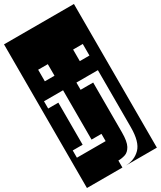

<svg xmlns="http://www.w3.org/2000/svg" viewBox="-285 -1006 1096 1308"><g transform="rotate(-30 263.0 -352.0)"><path d="M-12 213V-917H538V213H294Q364 211 409 165Q454 119 454 4V-445H285V-388H384V4Q384 76 366 108.5Q348 141 321 149.5Q294 158 267 158V213ZM378 -651V-560H454V-651ZM103 -651V-560H179V-651ZM32 0H258V-57H180V-445H30V-388H110V-57H32Z"/></g></svg>

Font: Zilla Slab Highlight Regular
Style: Regular
Weight: 400
Designer: Typotheque Type Foundry
Foundry: Typotheque type foundry
Version: Version 1.1; 2017; ttfautohint (v1.6)